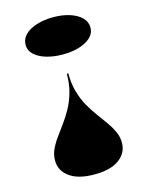

<svg xmlns="http://www.w3.org/2000/svg" viewBox="-128 -732 786 1026"><g transform="rotate(-15 265.0 -219.5)"><path d="M265 215Q176 215 128 180Q80 145 80 89Q80 57 93 28.5Q106 0 127 -29Q148 -58 171 -89.5Q194 -121 214.5 -158Q235 -195 248 -241Q261 -287 261 -343H269Q269 -287 282 -241Q295 -195 316 -158Q337 -121 360 -90Q383 -59 403.5 -30Q424 -1 437 27.5Q450 56 450 89Q450 145 402.5 180Q355 215 265 215ZM268 -654Q319 -654 359.5 -641Q400 -628 423.5 -604.5Q447 -581 447 -549Q447 -518 423.5 -495.5Q400 -473 359.5 -460.5Q319 -448 268 -448Q217 -448 176 -460.5Q135 -473 111.5 -495.5Q88 -518 88 -549Q88 -581 111.5 -604.5Q135 -628 176 -641Q217 -654 268 -654Z"/></g></svg>

Font: Kalnia SemiExpanded
Style: Bold
Weight: 700
Width: 6
Designer: Frida Medrano
Foundry: Frida Medrano
Version: Version 1.105